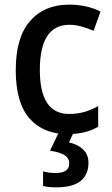

<svg xmlns="http://www.w3.org/2000/svg" viewBox="-20 -569 483 829"><path d="M272 10Q167 10 107.5 -57.5Q48 -125 48 -266Q48 -408 110 -478.5Q172 -549 278 -549Q320 -549 355 -540.5Q390 -532 414 -519L384 -436Q359 -447 332 -454.5Q305 -462 280 -462Q152 -462 152 -267Q152 -77 278 -77Q315 -77 345.5 -86Q376 -95 404 -111V-22Q351 10 272 10ZM362 134Q362 185 328 212.5Q294 240 222 240Q188 240 166 234V171Q191 178 220 178Q279 178 279 137Q279 113 257 100Q235 87 196 82L235 0H299L278 46Q315 54 338.5 76Q362 98 362 134Z"/></svg>

Font: Noto Sans Malayalam SemiCondensed Medium
Style: Regular
Weight: 500
Width: 4
Designer: Jelle Bosma - Monotype Design Team
Foundry: Monotype Imaging Inc.
Version: Version 2.104; ttfautohint (v1.8.4.7-5d5b)